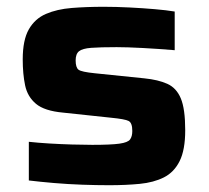

<svg xmlns="http://www.w3.org/2000/svg" viewBox="-20 -538 615 566"><path d="M302 8Q265 8 222.5 6.5Q180 5 139 1.5Q98 -2 65 -6V-120Q92 -117 125.5 -115Q159 -113 192.5 -112Q226 -111 252 -111Q307 -111 332 -114.5Q357 -118 363.5 -127Q370 -136 370 -152Q370 -176 359 -181.5Q348 -187 307 -191L166 -206Q111 -211 86 -232Q61 -253 54 -286.5Q47 -320 47 -363Q47 -420 65 -451.5Q83 -483 115.5 -497Q148 -511 191.5 -514.5Q235 -518 286 -518Q322 -518 361.5 -516Q401 -514 436 -511Q471 -508 495 -504V-390Q448 -394 401 -396.5Q354 -399 324 -399Q275 -399 249 -397Q223 -395 213 -387Q203 -379 203 -360Q203 -339 211.5 -332.5Q220 -326 260 -322L406 -307Q446 -303 473 -291Q500 -279 513 -248Q526 -217 526 -154Q526 -96 509.5 -63Q493 -30 463 -15Q433 0 392 4Q351 8 302 8Z"/></svg>

Font: Saira Expanded
Style: Bold
Weight: 700
Width: 7
Designer: Hector Gatti with collaboration of the Omnibus-Type team
Foundry: Omnibus-Type
Version: Version 1.100; ttfautohint (v1.8.3)